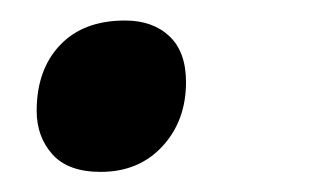

<svg xmlns="http://www.w3.org/2000/svg" viewBox="-20 -155 309 189"><path d="M16.1 -45.9Q16.1 -86.4 39.1 -110.6Q62 -134.8 103 -134.8Q130.4 -134.8 146.7 -119.4Q163.1 -104 163.1 -74.2Q163.1 -36.1 139.9 -11Q116.7 14.2 79.1 14.2Q46.9 14.2 31.5 -3.2Q16.1 -20.5 16.1 -45.9Z"/></svg>

Font: f51947593470240   
Style: Italic
Weight: 600
Italic angle: -12°
Foundry: Ascender Corporation
Version: Version 1.10